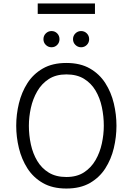

<svg xmlns="http://www.w3.org/2000/svg" viewBox="-20 -1075 766 1107"><path d="M362.5 12Q282.5 12 227.2 -19.8Q172 -51.5 138.2 -104.2Q104.5 -157 89 -221Q73.5 -285 73.5 -350Q73.5 -415 89 -479Q104.5 -543 138.2 -595.8Q172 -648.5 227.2 -680.2Q282.5 -712 362.5 -712Q443 -712 498.2 -680.2Q553.5 -648.5 587.2 -595.8Q621 -543 636.2 -479Q651.5 -415 651.5 -350Q651.5 -285 636.2 -221Q621 -157 587.2 -104.2Q553.5 -51.5 498.2 -19.8Q443 12 362.5 12ZM362.5 -54.5Q423 -54.5 464.2 -81.2Q505.5 -108 530.8 -151.8Q556 -195.5 567.2 -247.5Q578.5 -299.5 578.5 -350Q578.5 -405 567.2 -457.8Q556 -510.5 530.8 -553Q505.5 -595.5 464.2 -620.8Q423 -646 362.5 -646Q302.5 -646 261.2 -619.2Q220 -592.5 194.8 -548.8Q169.5 -505 158 -453Q146.5 -401 146.5 -350Q146.5 -295 158 -242.2Q169.5 -189.5 194.8 -147.2Q220 -105 261.2 -79.8Q302.5 -54.5 362.5 -54.5ZM447.5 -802.5Q428.5 -802.5 414.8 -816Q401 -829.5 401 -849Q401 -869 414.8 -882.5Q428.5 -896 447.5 -896Q467 -896 480.5 -882.5Q494 -869 494 -849Q494 -829.5 480.5 -816Q467 -802.5 447.5 -802.5ZM277 -802.5Q258 -802.5 244.2 -816Q230.5 -829.5 230.5 -849Q230.5 -869 244.2 -882.5Q258 -896 277 -896Q296.5 -896 309.8 -882.5Q323 -869 323 -849Q323 -829.5 309.8 -816Q296.5 -802.5 277 -802.5ZM197.5 -994.5V-1055H527.5V-994.5Z"/></svg>

Font: Overpass Light
Style: Regular
Weight: 300
Designer: Delve Withrington, Dave Bailey, Thomas Jockin
Foundry: Delve Fonts LLC
Version: Version 4.000; ttfautohint (v1.8.3)